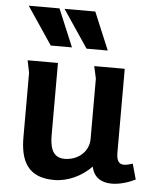

<svg xmlns="http://www.w3.org/2000/svg" viewBox="-53 -780 677 839"><g transform="rotate(5 285.5 -360.5)"><path d="M331 -735H196L307 -570H400ZM174 -735H39L150 -570H243ZM188 -497H55L66 -443V-161C66 -57 100 14 215 14C277 14 336 -15 379 -59C389 -9 426 8 468 8C504 8 543 -5 571 -19L552 -87C537 -82 524 -79 514 -79C493 -79 481 -92 481 -129V-497H347C348 -492 359 -445 359 -443V-179C359 -120 309 -82 253 -82C195 -82 188 -136 188 -182Z"/></g></svg>

Font: Rosario
Style: Bold
Weight: 700
Designer: Hector Gatti
Foundry: Omnibus Type
Version: Version 1.100